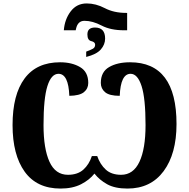

<svg xmlns="http://www.w3.org/2000/svg" viewBox="-20 -1086 1099 1116"><path d="M351 -910H420L422 -919Q432 -965 471 -965Q518 -965 570.5 -937.5Q623 -910 701 -910H719V-1011H713Q642 -1011 589.5 -1038.5Q537 -1066 484 -1066Q426 -1066 391 -1020Q356 -974 351 -910ZM481 -755Q541 -770 566 -798.5Q591 -827 591 -862Q591 -926 532 -926Q488 -926 488 -886Q488 -852 510.5 -847Q533 -842 533 -826Q533 -810 519.5 -802.5Q506 -795 481 -786ZM332 10Q402 10 451 -15Q500 -40 529 -77Q558 -40 603 -15Q648 10 721 10Q856 10 931 -91Q1006 -192 1006 -365Q1006 -724 736 -724Q662 -724 614 -696Q566 -668 566 -604Q566 -571 591 -550Q616 -529 676 -529Q681 -657 739 -657Q780 -657 803 -585.5Q826 -514 826 -359Q826 -221 790.5 -145.5Q755 -70 684 -70Q628 -70 595 -100Q562 -130 545 -179H514Q498 -130 464.5 -100Q431 -70 375 -70Q302 -70 267.5 -146Q233 -222 233 -359Q233 -514 255.5 -585.5Q278 -657 320 -657Q378 -657 383 -529Q443 -530 468 -550.5Q493 -571 493 -604Q493 -668 445.5 -696Q398 -724 329 -724Q193 -724 123 -630Q53 -536 53 -359Q53 -186 123.5 -88Q194 10 332 10Z"/></svg>

Font: Noto Serif SemiCondensed Extra
Style: Regular
Weight: 800
Width: 4
Designer: Monotype Design Team
Foundry: Monotype Imaging Inc.
Version: Version 1.002